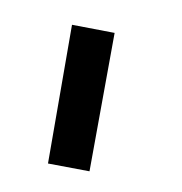

<svg xmlns="http://www.w3.org/2000/svg" viewBox="-46 -174 354 374"><g transform="rotate(-10 131.0 13.5)"><path d="M198 -100 103 157 26 128 119 -130Z"/></g></svg>

Font: Sora
Style: Regular
Weight: 400
Designer: Jonathan Barnbrook, Julián Moncada
Foundry: Barnbrook Fonts
Version: Version 2.000